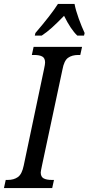

<svg xmlns="http://www.w3.org/2000/svg" viewBox="-37 -951 448 971"><path d="M-8 -41H2Q33 -41 53.5 -55.5Q74 -70 83 -114L186 -603Q191 -626 191 -635Q191 -657 177 -665Q163 -673 135 -673H124L133 -714H378L369 -673H359Q327 -673 307 -658.5Q287 -644 279 -600L176 -117Q169 -84 169 -79Q169 -57 183.5 -49Q198 -41 226 -41H236L227 0H-17ZM142 -784Q221 -876 256 -931H340Q346 -899 361 -857.5Q376 -816 391 -784L388 -771H354Q321 -802 287 -871Q252 -835 226 -811.5Q200 -788 174 -771H139Z"/></svg>

Font: Noto Serif Cond
Style: Italic
Weight: 400
Width: 3
Italic angle: -12°
Designer: Monotype Design Team
Foundry: Monotype Imaging Inc.
Version: Version 1.001